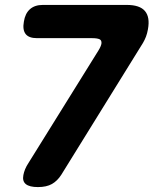

<svg xmlns="http://www.w3.org/2000/svg" viewBox="-20 -750 640 780"><path d="M97 -90 380 -545Q385 -553 388 -560Q391 -567 392 -572Q394 -586 384.5 -590.5Q375 -595 353 -595H130Q97 -595 84 -612Q71 -629 77 -662Q82 -695 101.5 -712.5Q121 -730 154 -730H495Q548 -730 569 -705Q590 -680 581 -631Q578 -614 573 -601Q568 -588 561 -576L229 -40Q213 -15 191 -2.5Q169 10 134 10Q100 10 85 -2Q70 -14 75 -39Q77 -50 82 -62.5Q87 -75 97 -90Z"/></svg>

Font: Maple Mono NL ExtraBold
Style: Italic
Weight: 800
Italic angle: -10°
Monospace: yes
Designer: subframe7536
Version: Version 7.000